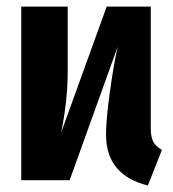

<svg xmlns="http://www.w3.org/2000/svg" viewBox="-20 -551 530 587"><path d="M440.9 -159.2Q440.9 -132.3 448.5 -117.9Q456.1 -103.5 475.1 -92.8L432.1 16.1Q304.2 -15.6 304.2 -139.2Q304.2 -185.5 315.7 -268.6Q327.1 -351.6 339.8 -408.2L192.9 0H44.9V-530.8H187V-333Q187 -244.1 167 -146L306.2 -530.8H440.9Z"/></svg>

Font: Fira Sans Compressed
Style: Bold
Weight: 700
Width: 1
Designer: Carrois Corporate & Edenspiekermann AG
Foundry: Carrois Corporate GbR & Edenspiekermann AG
Version: Version 4.203;PS 004.203;hotconv 1.0.88;makeotf.lib2.5.64775